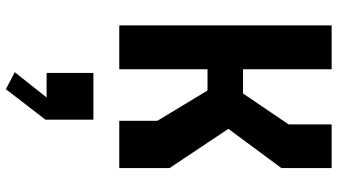

<svg xmlns="http://www.w3.org/2000/svg" viewBox="-270 -500 1160 660"><g transform="rotate(90 310.0 -170.0)"><path d="M395.2 -131.1 283.2 -316.3 310.9 -303.3H192.5V-425.4H312.4L292.8 -412.8L407.7 -582.2V-730H557.8V-557.4L392.9 -334.5V-419.9L557.8 -172.6V0H395.2ZM67.2 -730H218.2V0H67.2ZM230.6 88.9H391.4V253.9L286.5 389.8L228.2 359.3L343.8 213.4V249.8H230.6Z"/></g></svg>

Font: Monaspace Krypton Var
Style: Regular
Weight: 400
Designer: Riley Cran and the Lettermatic Team
Version: Version 1.101 (Monaspace Krypton Var)